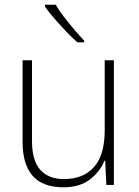

<svg xmlns="http://www.w3.org/2000/svg" viewBox="-20 -786 589 816"><path d="M464 -530V0H432L427 -103H424Q406 -58 363 -24Q320 10 249 10Q76 10 76 -183V-530H116V-187Q116 -104 151 -64.5Q186 -25 252 -25Q334 -25 379.5 -76Q425 -127 425 -232V-530ZM217 -766Q229 -744 250.5 -716Q272 -688 295.5 -660.5Q319 -633 338 -613V-606H309Q285 -627 259 -654.5Q233 -682 209.5 -709Q186 -736 171 -758V-766Z"/></svg>

Font: Noto Sans Disp ExtLt
Style: Regular
Weight: 200
Designer: Monotype Design Team
Foundry: Monotype Imaging Inc.
Version: Version 2.000;GOOG;noto-source:20170915:90ef993387c0